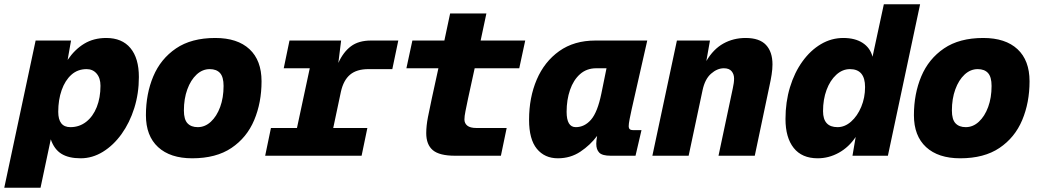

<svg xmlns="http://www.w3.org/2000/svg" viewBox="-55 -730 4875 900"><path d="M-35 150 112 -540H278L262 -449Q295 -498 339.5 -525Q384 -552 443 -552Q517 -552 556.5 -504.5Q596 -457 596 -369Q596 -292 574.5 -223.5Q553 -155 515 -102Q477 -49 427.5 -18.5Q378 12 323 12Q267 12 233 -9Q199 -30 183 -77L135 150ZM275 -134Q317 -134 349 -159Q381 -184 398.5 -228Q416 -272 416 -328Q416 -364 398 -385Q380 -406 351 -406Q309 -406 279.5 -379.5Q250 -353 234 -307.5Q218 -262 218 -206Q218 -134 275 -134Z M846 12Q743 12 686 -40.5Q629 -93 629 -190Q629 -290 663.5 -372Q698 -454 770 -503Q842 -552 954 -552Q1058 -552 1114.5 -499.5Q1171 -447 1171 -349Q1171 -249 1136.5 -167Q1102 -85 1030 -36.5Q958 12 846 12ZM872 -134Q906 -134 933.5 -159.5Q961 -185 977 -228.5Q993 -272 993 -327Q993 -369 976.5 -387.5Q960 -406 928 -406Q894 -406 866.5 -380.5Q839 -355 823 -311Q807 -267 807 -212Q807 -170 824 -152Q841 -134 872 -134Z M1188 0 1215 -130H1337L1397 -410H1275L1302 -540H1544L1531 -435Q1554 -486 1590 -513Q1626 -540 1684 -540H1812L1784 -406H1672Q1617 -406 1586 -380Q1555 -354 1543 -300L1507 -130H1667L1640 0Z M2078 0Q2005 0 1974 -26Q1943 -52 1943 -106Q1943 -140 1951 -181Q1959 -222 1969 -268L2000 -410H1850L1878 -540H2028L2055 -667H2225L2198 -540H2407L2379 -410H2170L2139 -268Q2132 -234 2127 -209.5Q2122 -185 2122 -170Q2122 -152 2135.5 -141Q2149 -130 2179 -130H2320L2293 0Z M2560 12Q2498 12 2461.5 -32.5Q2425 -77 2425 -168Q2425 -273 2461 -357Q2497 -441 2566.5 -490.5Q2636 -540 2736 -540H2979L2906 -218Q2901 -195 2896.5 -172.5Q2892 -150 2892 -138Q2892 -120 2912 -120H2952L2924 0H2808Q2768 0 2754 -14.5Q2740 -29 2740 -56Q2740 -71 2744 -93Q2712 -50 2665.5 -19Q2619 12 2560 12ZM2644 -134Q2685 -134 2715.5 -169Q2746 -204 2764 -292L2788 -410H2740Q2695 -410 2664 -382.5Q2633 -355 2617 -308.5Q2601 -262 2601 -206Q2601 -134 2644 -134Z M3003 0 3118 -540H3273L3256 -444Q3289 -500 3336 -526Q3383 -552 3440 -552Q3505 -552 3535.5 -519.5Q3566 -487 3566 -428Q3566 -406 3562 -380.5Q3558 -355 3552 -328L3483 0H3313L3380 -316Q3386 -342 3386 -362Q3386 -382 3374.5 -396Q3363 -410 3338 -410Q3307 -410 3278 -384.5Q3249 -359 3238 -306L3173 0Z M3778 12Q3704 12 3665.5 -36.5Q3627 -85 3627 -172Q3627 -252 3648 -321Q3669 -390 3706.5 -442Q3744 -494 3793 -523Q3842 -552 3898 -552Q3953 -552 3988.5 -529Q4024 -506 4035 -464L4088 -710H4258L4107 0H3941L3956 -88Q3924 -40 3877 -14Q3830 12 3778 12ZM3871 -134Q3905 -134 3934.5 -160Q3964 -186 3982 -229Q4000 -272 4000 -322Q4000 -406 3929 -406Q3894 -406 3865 -379.5Q3836 -353 3819.5 -308.5Q3803 -264 3803 -209Q3803 -134 3871 -134Z M4446 12Q4343 12 4286 -40.5Q4229 -93 4229 -190Q4229 -290 4263.5 -372Q4298 -454 4370 -503Q4442 -552 4554 -552Q4658 -552 4714.5 -499.5Q4771 -447 4771 -349Q4771 -249 4736.5 -167Q4702 -85 4630 -36.5Q4558 12 4446 12ZM4472 -134Q4506 -134 4533.5 -159.5Q4561 -185 4577 -228.5Q4593 -272 4593 -327Q4593 -369 4576.5 -387.5Q4560 -406 4528 -406Q4494 -406 4466.5 -380.5Q4439 -355 4423 -311Q4407 -267 4407 -212Q4407 -170 4424 -152Q4441 -134 4472 -134Z"/></svg>

Font: Geist Mono Black
Style: Italic
Weight: 900
Italic angle: -12°
Monospace: yes
Designer: Basement.studio, Andrés Briganti, Mateo Zaragoza
Foundry: Basement.studio, Vercel, Andrés Briganti, Guido Ferreyra, Mateo Zaragoza
Version: Version 1.500; ttfautohint (v1.8.4.7-5d5b)